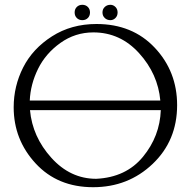

<svg xmlns="http://www.w3.org/2000/svg" viewBox="-20 -770 801 800"><path d="M382 -670Q532 -670 625 -571Q718 -472 718 -332Q718 -184 616 -87Q514 10 368 10Q220 10 128.5 -89Q37 -188 37 -323Q37 -411 76.5 -489Q116 -567 196.5 -618.5Q277 -670 382 -670ZM381 -25Q505 -31 575.5 -116.5Q646 -202 650 -311H105Q115 -200 194 -112.5Q273 -25 381 -25ZM369 -635Q293 -635 231.5 -591Q170 -547 138.5 -483Q107 -419 104 -351H648Q638 -462 559.5 -548.5Q481 -635 369 -635ZM440 -686Q426 -686 416.5 -695Q407 -704 407 -718Q407 -732 416.5 -741Q426 -750 440 -750Q452 -750 461 -741Q470 -732 470 -718Q470 -704 461 -695Q452 -686 440 -686ZM346 -741Q355 -732 355 -718Q355 -704 346 -695Q337 -686 323 -686Q309 -686 300 -695Q291 -704 291 -718Q291 -732 300 -741Q309 -750 323 -750Q337 -750 346 -741Z"/></svg>

Font: Forum
Style: Regular
Weight: 400
Designer: Denis Masharov
Foundry: Denis Masharov
Version: Version 1.000